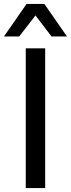

<svg xmlns="http://www.w3.org/2000/svg" viewBox="-31 -949 358 969"><path d="M99 0V-705H197V0ZM-11 -765 103 -929H193L307 -765H229L148 -871L66 -765Z"/></svg>

Font: Nunito Sans 7pt SemiCondensed Medium
Style: Regular
Weight: 500
Width: 4
Designer: Vernon Adams
Foundry: Vernon Adams
Version: Version 3.101;gftools[0.9.27]